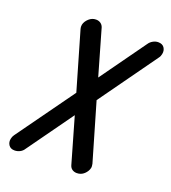

<svg xmlns="http://www.w3.org/2000/svg" viewBox="-133 -826 824 925"><g transform="rotate(20 279.0 -363.5)"><path d="M422 -68Q423 -62 423.5 -57Q424 -52 423 -47Q419 -29 403.5 -14.5Q388 0 366 0Q353 0 343 -6.5Q333 -13 329 -26L262 -259L95 -26Q87 -13 74 -6.5Q61 0 47 0Q26 0 16.5 -14.5Q7 -29 11 -47Q13 -58 20 -68L232 -363L146 -659Q143 -668 145 -680Q149 -698 165 -712.5Q181 -727 201 -727Q215 -727 225 -720Q235 -713 239 -701L306 -468L473 -701Q481 -713 494 -720Q507 -727 520 -727Q542 -727 551.5 -712.5Q561 -698 557 -680Q555 -668 548 -659L336 -363Z"/></g></svg>

Font: VDS
Style: Italic
Weight: 400
Designer: artmaker
Foundry: artmaker
Version: Version 1.000 2009 initial release